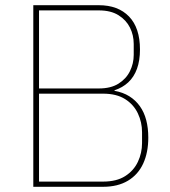

<svg xmlns="http://www.w3.org/2000/svg" viewBox="-20 -718 655 738"><path d="M108 0V-698H360Q434 -698 476 -654.5Q518 -611 518 -528Q518 -485 506.5 -453.5Q495 -422 473 -401.5Q451 -381 420 -371V-369Q453 -363 477 -348Q501 -333 517.5 -310Q534 -287 542 -256.5Q550 -226 550 -189Q550 -132 530.5 -89.5Q511 -47 472 -23.5Q433 0 376 0ZM130 -358V-20H376Q428 -20 461 -41Q494 -62 510 -96Q526 -130 526 -168V-210Q526 -248 510 -282Q494 -316 461 -337Q428 -358 376 -358ZM130 -678V-378H360Q406 -378 435.5 -396.5Q465 -415 479.5 -444.5Q494 -474 494 -507V-549Q494 -583 479.5 -612Q465 -641 435.5 -659.5Q406 -678 360 -678Z"/></svg>

Font: IBM Plex Sans Thin
Style: Regular
Weight: 250
Designer: Mike Abbink, Paul van der Laan, Pieter van Rosmalen
Foundry: Bold Monday
Version: Version 3.201